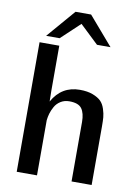

<svg xmlns="http://www.w3.org/2000/svg" viewBox="-95 -943 730 1007"><g transform="rotate(10 269.5 -440.0)"><path d="M94 -729 224 -880H307L437 -729H365L266 -823L166 -729ZM66 0V-690H171V-449Q171 -440 171.5 -421.5Q172 -403 172 -393Q221 -481 318 -481Q359 -481 387.5 -470Q416 -459 431 -444Q446 -429 454 -404Q462 -379 463.5 -360Q465 -341 465 -313V-308V0H358V-317Q358 -363 340.5 -387.5Q323 -412 274 -412Q248 -412 228 -399.5Q208 -387 197 -367Q186 -347 181 -329.5Q176 -312 174 -294V-275V0Z"/></g></svg>

Font: Coval
Style: Medium
Weight: 500
Foundry: Context Ltd
Version: Version 001.000